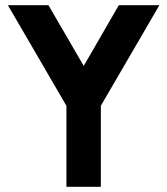

<svg xmlns="http://www.w3.org/2000/svg" viewBox="-20 -720 644 740"><path d="M10.3 -700 236 -312.3V0H368.7V-312.3L594.3 -700H438L302.7 -466L166.7 -700Z"/></svg>

Font: Unageo Variable
Style: Regular
Weight: 300
Designer: Richard Sepsi
Foundry: Richard Sepsi
Version: Version 2.200